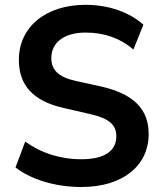

<svg xmlns="http://www.w3.org/2000/svg" viewBox="-20 -749 656 780"><path d="M311 10.7C478 10.7 584 -75.2 584 -204.6C584 -305.2 523.4 -366.2 395.5 -396.5L287.1 -420.4C216.3 -436 188.5 -465.8 188.5 -513.2C188.5 -576.2 240.2 -616.7 328.1 -616.7C403.8 -616.7 469.2 -593.3 522 -547.9L562.5 -648.4C507.8 -698.7 420.9 -729.5 328.1 -729.5C166 -729.5 56.6 -639.6 56.6 -505.9C56.6 -400.9 116.7 -337.4 239.7 -310.1L347.7 -285.2C423.3 -268.1 452.6 -241.7 452.6 -195.3C452.6 -138.7 408.7 -102.1 311 -102.1C223.6 -102.1 145.5 -127.9 82.5 -173.8L43 -68.8C106.4 -19.5 204.6 10.7 311 10.7Z"/></svg>

Font: Winston SemiBold
Style: Regular
Weight: 600
Designer: Vernon Adams, Kim Jin-seong, David Berlow, Cristiano Sobral
Foundry: The Winston Project Authors
Version: Version 3.004